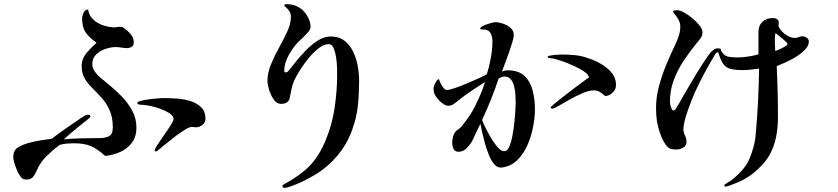

<svg xmlns="http://www.w3.org/2000/svg" viewBox="-20 -818 4040 926"><path d="M638 -202Q638 -159 616.5 -130Q595 -101 560.5 -85.5Q526 -70 487 -66Q450 -100 418 -113.5Q386 -127 336 -127Q320 -127 302 -125.5Q284 -124 267 -119Q235 -95 204.5 -65Q174 -35 158 3Q151 20 140.5 34Q130 48 108 48Q90 48 82 37.5Q74 27 66 13Q63 6 57.5 -8Q52 -22 48 -37Q44 -52 44 -59Q44 -93 66 -106.5Q88 -120 116 -128Q144 -136 173 -140.5Q202 -145 230 -149Q235 -153 251 -165Q267 -177 289 -192.5Q311 -208 333 -223Q355 -238 371 -249Q387 -260 391 -261Q399 -265 405 -265Q408 -265 412 -263.5Q416 -262 416 -258Q416 -253 411.5 -249Q407 -245 404 -243Q384 -227 363.5 -210.5Q343 -194 323 -177Q315 -170 305.5 -162Q296 -154 288 -146Q331 -150 373.5 -151Q416 -152 459 -152Q488 -152 506 -161Q524 -170 524 -204Q524 -252 509 -285.5Q494 -319 471.5 -344.5Q449 -370 426.5 -392Q404 -414 389 -439Q374 -464 374 -498Q374 -535 397.5 -562.5Q421 -590 446 -612Q412 -635 394 -660.5Q376 -686 376 -729Q376 -741 383 -756.5Q390 -772 405 -772Q409 -743 430 -723.5Q451 -704 480 -695Q509 -686 534 -686Q539 -686 544 -687.5Q549 -689 553 -689Q569 -689 576.5 -684Q584 -679 595 -669Q609 -657 617 -644Q625 -631 625 -612Q625 -598 614.5 -592Q604 -586 592 -586Q579 -586 565.5 -588.5Q552 -591 538 -591Q515 -591 488.5 -582Q462 -573 443.5 -555Q425 -537 425 -509Q425 -489 439 -470.5Q453 -452 472 -437Q491 -422 505 -410Q537 -384 567.5 -352.5Q598 -321 618 -283.5Q638 -246 638 -202ZM971 -245Q971 -228 956.5 -216Q942 -204 925 -204Q921 -204 915.5 -205Q910 -206 905 -206Q894 -206 870.5 -191.5Q847 -177 820.5 -156.5Q794 -136 771 -117Q748 -98 737 -89Q736 -88 733 -88Q726 -88 726 -93Q726 -99 739.5 -120Q753 -141 771.5 -167Q790 -193 803.5 -214.5Q817 -236 817 -243Q817 -258 799 -270.5Q781 -283 755.5 -292.5Q730 -302 705.5 -307Q681 -312 669 -312Q665 -312 653.5 -313.5Q642 -315 642 -321Q642 -327 658.5 -331.5Q675 -336 698 -339Q721 -342 741 -343.5Q761 -345 767 -345Q793 -345 828 -343Q863 -341 895.5 -331.5Q928 -322 949.5 -301.5Q971 -281 971 -245Z M1712 -431Q1712 -380 1708 -328.5Q1704 -277 1690 -227Q1669 -153 1630 -97Q1591 -41 1534 2Q1516 15 1494 28Q1472 41 1450 52Q1442 56 1422 65Q1402 74 1382 81Q1362 88 1353 88Q1342 88 1342 79Q1342 75 1349 71Q1356 67 1358 66Q1385 52 1419.5 27.5Q1454 3 1477 -22Q1501 -48 1519.5 -79Q1538 -110 1551 -143Q1582 -217 1594 -299Q1606 -381 1606 -457Q1606 -467 1605.5 -491Q1605 -515 1601 -541Q1597 -567 1589 -586Q1581 -605 1566 -605Q1542 -605 1517 -585.5Q1492 -566 1468.5 -537.5Q1445 -509 1427 -480Q1409 -451 1400 -432Q1390 -410 1386 -388.5Q1382 -367 1377 -344Q1373 -329 1361.5 -323Q1350 -317 1335 -317Q1315 -317 1300.5 -337.5Q1286 -358 1278 -384.5Q1270 -411 1270 -427Q1270 -467 1287 -508Q1304 -549 1326.5 -589.5Q1349 -630 1366 -667Q1383 -704 1383 -737Q1383 -753 1375 -764.5Q1367 -776 1359 -783Q1351 -790 1351 -792Q1351 -796 1355.5 -797Q1360 -798 1363 -798Q1373 -798 1386.5 -795.5Q1400 -793 1409 -789Q1438 -777 1458 -747.5Q1478 -718 1478 -687Q1478 -678 1466 -663.5Q1454 -649 1440 -636Q1426 -623 1419 -616Q1394 -591 1372.5 -552Q1351 -513 1351 -477Q1351 -469 1357 -469Q1363 -469 1367 -472Q1371 -475 1373 -478Q1389 -499 1410 -524.5Q1431 -550 1454 -574Q1481 -602 1512 -622Q1543 -642 1575 -642Q1615 -642 1641.5 -621.5Q1668 -601 1683.5 -568Q1699 -535 1705.5 -499Q1712 -463 1712 -431Z M2467 -323Q2467 -337 2466 -358Q2465 -379 2460 -400Q2455 -421 2444 -435Q2433 -449 2413 -449Q2406 -449 2398.5 -446Q2391 -443 2385 -440Q2368 -388 2348 -338.5Q2328 -289 2305 -239Q2312 -221 2326 -193Q2340 -165 2357 -139Q2374 -113 2388 -100Q2394 -95 2399 -92Q2404 -89 2412 -89Q2426 -89 2435.5 -109.5Q2445 -130 2451 -161Q2457 -192 2460.5 -225.5Q2464 -259 2465.5 -286Q2467 -313 2467 -323ZM2560 -291Q2560 -254 2551.5 -208Q2543 -162 2524 -118.5Q2505 -75 2474 -45Q2443 -15 2399 -10Q2398 -9 2396.5 -9.5Q2395 -10 2394 -10Q2377 -10 2362.5 -27.5Q2348 -45 2337 -72.5Q2326 -100 2318 -129.5Q2310 -159 2304.5 -184Q2299 -209 2297 -221Q2287 -202 2278 -182.5Q2269 -163 2260 -143Q2251 -125 2233 -105.5Q2215 -86 2192 -86Q2174 -86 2167.5 -100Q2161 -114 2161 -130Q2161 -135 2161.5 -140Q2162 -145 2163 -149Q2165 -162 2170 -172.5Q2175 -183 2185 -191Q2188 -193 2191.5 -195Q2195 -197 2198 -200Q2201 -202 2203.5 -205.5Q2206 -209 2208 -211Q2226 -233 2242 -256.5Q2258 -280 2271 -305Q2285 -334 2297.5 -363Q2310 -392 2319 -422Q2285 -401 2251 -378Q2217 -355 2185 -329Q2174 -320 2164.5 -314Q2155 -308 2140 -308Q2130 -308 2117.5 -317Q2105 -326 2098 -333Q2085 -348 2078 -360Q2071 -372 2071 -393Q2071 -398 2075 -408Q2079 -418 2085 -427Q2091 -436 2097 -436Q2099 -429 2105 -416.5Q2111 -404 2119 -394Q2127 -384 2136 -384Q2146 -384 2173 -393Q2200 -402 2232 -415.5Q2264 -429 2291 -441.5Q2318 -454 2328 -460Q2339 -494 2347 -538Q2355 -582 2355 -618Q2355 -641 2345.5 -658.5Q2336 -676 2310 -676Q2309 -676 2307 -676Q2305 -676 2303 -676Q2296 -676 2296 -680Q2296 -687 2311.5 -694Q2327 -701 2344.5 -706Q2362 -711 2368 -711Q2385 -711 2406 -704Q2427 -697 2442.5 -683.5Q2458 -670 2458 -649Q2458 -638 2451 -614.5Q2444 -591 2434 -562.5Q2424 -534 2414.5 -509.5Q2405 -485 2401 -473Q2406 -475 2414 -477Q2422 -479 2427 -479Q2482 -479 2510.5 -451Q2539 -423 2549.5 -379.5Q2560 -336 2560 -291ZM2951 -407Q2951 -387 2934.5 -371Q2918 -355 2898 -355Q2886 -366 2874 -374Q2862 -382 2845 -382Q2820 -382 2789 -368.5Q2758 -355 2727.5 -338Q2697 -321 2674.5 -307.5Q2652 -294 2644 -294Q2642 -294 2639 -295Q2636 -296 2636 -300Q2636 -303 2653 -317Q2670 -331 2695.5 -351Q2721 -371 2747.5 -391Q2774 -411 2794.5 -426Q2815 -441 2821 -445Q2817 -460 2795 -474.5Q2773 -489 2744 -502Q2715 -515 2688 -524Q2661 -533 2646 -536Q2643 -536 2632 -537.5Q2621 -539 2621 -543Q2621 -548 2636 -550.5Q2651 -553 2667.5 -554Q2684 -555 2689 -555Q2721 -555 2752.5 -552Q2784 -549 2815 -538Q2844 -529 2875.5 -511.5Q2907 -494 2929 -468.5Q2951 -443 2951 -407Z M3778 -607Q3778 -610 3765 -621.5Q3752 -633 3738 -644.5Q3724 -656 3720 -659Q3717 -644 3717 -629Q3717 -615 3717.5 -600.5Q3718 -586 3719 -572Q3725 -574 3739 -580Q3753 -586 3765.5 -593.5Q3778 -601 3778 -607ZM3881 -618Q3881 -598 3863 -579Q3845 -560 3819 -544Q3793 -528 3767 -516.5Q3741 -505 3726 -499Q3732 -375 3732 -250Q3732 -204 3723 -157.5Q3714 -111 3691 -70Q3675 -42 3653 -19.5Q3631 3 3606 23Q3596 30 3585 37Q3574 44 3563 50Q3557 53 3539 61Q3521 69 3503 75.5Q3485 82 3480 82Q3473 82 3473 76Q3473 73 3477 71Q3483 66 3490 62Q3497 58 3504 54Q3531 34 3556.5 6Q3582 -22 3595 -53Q3607 -82 3615 -112.5Q3623 -143 3625 -174Q3632 -252 3636 -330.5Q3640 -409 3641 -487Q3622 -485 3602.5 -482.5Q3583 -480 3563 -480Q3525 -480 3502.5 -486Q3480 -492 3467.5 -510.5Q3455 -529 3444 -566Q3437 -567 3432 -560.5Q3427 -554 3425 -549Q3373 -463 3332 -374Q3326 -361 3316.5 -337Q3307 -313 3297.5 -286Q3288 -259 3282 -234.5Q3276 -210 3276 -196Q3276 -180 3283.5 -165Q3291 -150 3291 -133Q3291 -115 3275 -106Q3259 -97 3243 -97Q3237 -97 3230.5 -97.5Q3224 -98 3217 -99Q3203 -103 3191 -119.5Q3179 -136 3170 -158Q3161 -180 3155.5 -201.5Q3150 -223 3148 -236Q3146 -251 3145 -266.5Q3144 -282 3144 -298Q3144 -349 3158 -401.5Q3172 -454 3193 -505Q3214 -556 3236 -601Q3246 -622 3253.5 -644.5Q3261 -667 3261 -690Q3261 -707 3252.5 -722.5Q3244 -738 3235 -749Q3226 -760 3226 -761Q3226 -766 3234 -767.5Q3242 -769 3244 -769Q3258 -769 3278.5 -758Q3299 -747 3319.5 -730Q3340 -713 3354 -695Q3368 -677 3368 -662Q3368 -646 3358.5 -633Q3349 -620 3339 -609Q3305 -567 3276 -523Q3247 -479 3229 -430.5Q3211 -382 3211 -325Q3211 -322 3213 -312Q3215 -302 3219 -293.5Q3223 -285 3228 -285Q3233 -285 3237 -290Q3241 -295 3243 -299Q3251 -312 3258.5 -325Q3266 -338 3273 -351Q3296 -391 3319.5 -430.5Q3343 -470 3368 -509Q3387 -539 3406 -564Q3412 -571 3422 -578Q3432 -585 3442 -585Q3446 -585 3452.5 -583.5Q3459 -582 3457 -575Q3471 -549 3490.5 -545Q3510 -541 3535 -541Q3560 -541 3587 -545Q3614 -549 3638 -556V-664Q3638 -695 3657.5 -713Q3677 -731 3708 -731Q3719 -731 3727.5 -725.5Q3736 -720 3736 -708Q3736 -704 3735.5 -701Q3735 -698 3734 -695Q3738 -681 3751 -667Q3764 -653 3781.5 -644Q3799 -635 3814 -635Q3824 -635 3832.5 -639Q3841 -643 3850 -643Q3860 -643 3870.5 -636Q3881 -629 3881 -618Z"/></svg>

Font: Kaisei HarunoUmi Medium
Style: Regular
Weight: 500
Designer: Font-Kai, 金井和夫
Foundry: KAZUO KANAI
Version: Version 5.003